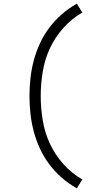

<svg xmlns="http://www.w3.org/2000/svg" viewBox="-20 -861 540 1042"><path d="M397 161Q354 137 316.5 104.5Q279 72 249 32.5Q219 -7 198 -52Q177 -97 164 -144.5Q151 -192 145.5 -241.5Q140 -291 140 -340Q140 -389 145.5 -438.5Q151 -488 164 -535.5Q177 -583 198 -628Q219 -673 249 -712.5Q279 -752 316.5 -784.5Q354 -817 397 -841L427 -793Q369 -760 324 -709.5Q279 -659 251 -599Q223 -539 212 -472.5Q201 -406 201 -340Q201 -274 212 -207.5Q223 -141 251 -81Q279 -21 324 29.5Q369 80 427 113Z"/></svg>

Font: iosevka_custom_sans_ss08 Light
Style: Regular
Weight: 300
Designer: Belleve Invis
Foundry: Belleve Invis
Version: Version 10.3.0; ttfautohint (v1.8.3)